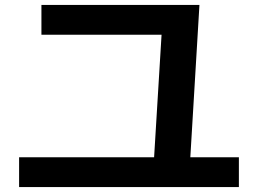

<svg xmlns="http://www.w3.org/2000/svg" viewBox="-20 -747 1040 774"><path d="M598 -60 633 -635 666 -607H147V-727H784L744 -59ZM57 7V-113H943V7Z"/></svg>

Font: M PLUS 1
Style: Bold
Weight: 700
Designer: Coji Morishita
Foundry: UNDERFOREST DESIGN
Version: Version 1.001